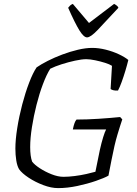

<svg xmlns="http://www.w3.org/2000/svg" viewBox="-20 -966 702 986"><path d="M278 0Q243 0 202 -15.5Q161 -31 127 -53.5Q93 -76 78 -97Q68 -114 63.5 -142.5Q59 -171 59 -203Q59 -248 68.5 -308Q78 -368 94 -429Q110 -490 129.5 -541Q149 -592 168 -620Q191 -636 225.5 -653.5Q260 -671 300 -686Q340 -701 380 -710.5Q420 -720 454 -720Q487 -720 523 -711Q559 -702 590 -687.5Q621 -673 639 -658Q633 -633 624 -603Q615 -573 605 -545.5Q595 -518 586 -501Q570 -500 560.5 -503Q551 -506 548 -509L555 -628Q543 -636 519 -643.5Q495 -651 468.5 -656.5Q442 -662 423 -662Q400 -662 365.5 -654.5Q331 -647 296.5 -636Q262 -625 238 -613Q219 -583 200.5 -534Q182 -485 167.5 -427.5Q153 -370 144 -313Q135 -256 135 -211Q135 -163 145 -136Q157 -120 184.5 -102Q212 -84 245 -71Q278 -58 306 -58Q332 -58 363.5 -62Q395 -66 424 -72.5Q453 -79 470 -84L493 -197Q501 -233 510 -262Q519 -291 525 -301H354Q362 -341 373 -352Q426 -352 487 -356Q548 -360 597 -365L608 -353Q598 -324 583 -274Q568 -224 553 -146L537 -64Q516 -52 472.5 -37Q429 -22 377.5 -11Q326 0 278 0ZM427 -774Q410 -774 387.5 -810.5Q365 -847 330 -926Q335 -932 339.5 -937Q344 -942 354 -946L437 -848L566 -946Q574 -942 580.5 -936.5Q587 -931 588 -926Q518 -850 481.5 -812Q445 -774 427 -774Z"/></svg>

Font: Texturina Thin
Style: Italic
Weight: 100
Italic angle: -11°
Designer: Guillermo Torres Carreño
Foundry: Omnibus-Type
Version: Version 1.002; ttfautohint (v1.8.3)